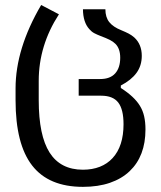

<svg xmlns="http://www.w3.org/2000/svg" viewBox="-20 -538 642 765"><path d="M496.6 144Q559.6 84 559.6 -22Q559.6 -51.3 554.4 -74.2Q549.3 -97.2 537.6 -116.2Q515.6 -152.8 461.4 -187.5V-197.3Q502.9 -218.8 523.9 -247.6Q544.9 -276.4 544.9 -315.4Q544.9 -361.3 515.1 -388.7Q503.9 -398.4 492.4 -404.3Q481 -410.2 463.4 -417.5Q431.2 -430.2 415.5 -449.7Q399.9 -469.2 399.9 -501H310.5Q311 -449.2 335.9 -421.9Q344.7 -411.6 355.2 -406Q365.7 -400.4 380.9 -394.5Q403.3 -386.2 417.2 -379.2Q431.2 -372.1 439.9 -363.3Q459 -344.2 459 -308.1Q459 -268.1 439 -245.6Q418.9 -223.1 379.4 -223.1H293.5V-156.7H383.3Q430.2 -156.7 451.2 -129.4Q472.2 -102.1 472.2 -43Q472.2 44.4 428.7 91.8Q407.7 114.7 377.7 126.5Q347.7 138.2 310.5 138.2Q221.2 138.2 177.7 70.1Q134.3 2 134.3 -138.7V-215.8Q134.3 -356.9 214.8 -481L144 -518.1Q42 -344.2 42 -186V-138.7Q42 36.6 108.2 121.6Q174.3 206.5 310.5 206.5Q371.1 206.5 418 190.4Q464.8 174.3 496.6 144Z"/></svg>

Font: Hack Dev
Style: Regular
Weight: 400
Designer: Christopher Simpkins
Foundry: Christopher Simpkins
Version: Version 2.0315